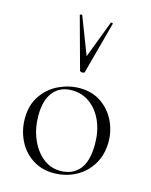

<svg xmlns="http://www.w3.org/2000/svg" viewBox="-113 -804 702 890"><g transform="rotate(15 238.5 -358.5)"><path d="M37 -198Q37 -263 68.5 -308.5Q100 -354 148.5 -376.5Q197 -399 248 -399Q306 -399 349.5 -370Q393 -341 416.5 -293.5Q440 -246 440 -193Q440 -131 411.5 -84Q383 -37 335 -12Q287 13 230 13Q173 13 129 -15.5Q85 -44 61 -92.5Q37 -141 37 -198ZM382 -167Q382 -227 361 -275.5Q340 -324 302 -352Q264 -380 215 -380Q158 -380 126 -340.5Q94 -301 94 -227Q94 -167 115 -116.5Q136 -66 173 -35.5Q210 -5 258 -5Q316 -5 349 -44Q382 -83 382 -167ZM170 -729 239 -550 307 -729Q308 -731 313 -730Q318 -729 317 -726L250 -477Q248 -472 239 -472Q230 -472 227 -477L159 -726Q158 -729 163.5 -730Q169 -731 170 -729Z"/></g></svg>

Font: Cormorant Garamond Light
Style: Regular
Weight: 300
Designer: Christian Thalmann (Catharsis Fonts)
Version: Version 3.000